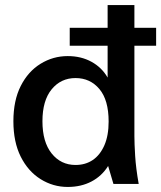

<svg xmlns="http://www.w3.org/2000/svg" viewBox="-20 -728 638 760"><path d="M248 12Q190 12 140.5 -19Q91 -50 62 -108Q33 -166 33 -248Q33 -330 62 -387.5Q91 -445 140.5 -475.5Q190 -506 248 -506Q301 -506 342 -483.5Q383 -461 406 -421V-547H256V-618H406V-708H512V-618H598V-547H512V-189Q512 -160 515 -111Q518 -62 529 0H429L408 -71Q383 -31 342 -9.5Q301 12 248 12ZM279 -75Q318 -75 347 -94.5Q376 -114 393 -152.5Q410 -191 410 -247Q410 -332 373.5 -375.5Q337 -419 279 -419Q221 -419 184.5 -374.5Q148 -330 148 -248Q148 -166 184.5 -120.5Q221 -75 279 -75Z"/></svg>

Font: Atkinson Hyperlegible Next Medium
Style: Regular
Weight: 500
Designer: Elliott Scott, Megan Eiswerth, Linus Boman, Theodore Petrosky, Letters from Sweden
Foundry: Applied Design Works, Letters from Sweden
Version: Version 2.001